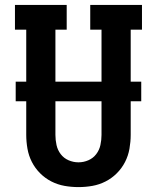

<svg xmlns="http://www.w3.org/2000/svg" viewBox="-20 -755 640 783"><path d="M300 8Q271 8 243 3Q215 -2 189.5 -15Q164 -28 143.5 -48.5Q123 -69 110 -94.5Q97 -120 92 -148.5Q87 -177 87 -205V-634H41V-735H252V-634H206V-205Q206 -184 210.5 -163.5Q215 -143 227.5 -126.5Q240 -110 259.5 -101.5Q279 -93 300 -93Q321 -93 340.5 -101.5Q360 -110 372.5 -126.5Q385 -143 389.5 -163.5Q394 -184 394 -205V-634H348V-735H559V-634H513V-205Q513 -177 508 -148.5Q503 -120 490 -94.5Q477 -69 456.5 -48.5Q436 -28 410.5 -15Q385 -2 357 3Q329 8 300 8ZM44 -342V-422H556V-342Z"/></svg>

Font: Iosevka Slab Extended
Style: Bold
Weight: 700
Width: 7
Monospace: yes
Designer: Belleve Invis
Foundry: Belleve Invis
Version: Version 11.1.0; ttfautohint (v1.8.3)